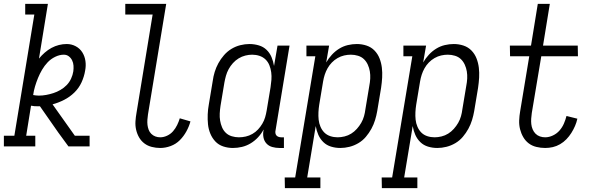

<svg xmlns="http://www.w3.org/2000/svg" viewBox="-34 -755 3054 990"><path d="M-14 0V-55H40L143 -680H96V-735H213L167 -453Q180 -469 196.5 -483.5Q213 -498 231.5 -508Q250 -518 270 -523Q290 -528 310 -528Q335 -528 356.5 -516.5Q378 -505 390.5 -485Q403 -465 406.5 -440.5Q410 -416 405 -391Q400 -360 386.5 -330.5Q373 -301 349.5 -278Q326 -255 296.5 -240Q267 -225 237 -217L352 -55H428V0H319L267 -71L172 -207H163Q153 -207 144 -207.5Q135 -208 126 -210L101 -55H148V0ZM166 -262Q185 -262 204 -265.5Q223 -269 241.5 -275Q260 -281 278 -291.5Q296 -302 310 -316.5Q324 -331 332.5 -349.5Q341 -368 344 -387Q346 -402 345 -416.5Q344 -431 338 -443.5Q332 -456 321 -464.5Q310 -473 295 -473Q273 -473 250.5 -462Q228 -451 211.5 -433.5Q195 -416 183 -395.5Q171 -375 162 -353Q153 -331 146.5 -309Q140 -287 137 -265Q143 -264 150.5 -263Q158 -262 166 -262Z M792 8Q770 8 748.5 2.5Q727 -3 710.5 -15.5Q694 -28 683.5 -46Q673 -64 668 -85.5Q663 -107 664.5 -129.5Q666 -152 670 -174L753 -680H612V-735H823L729 -165Q727 -152 726 -138Q725 -124 726.5 -111Q728 -98 732.5 -86Q737 -74 746 -65Q755 -56 767 -51.5Q779 -47 792 -47Q810 -47 828 -55.5Q846 -64 858.5 -78.5Q871 -93 879.5 -110.5Q888 -128 893 -145L948 -129Q941 -103 927 -77.5Q913 -52 893 -32Q873 -12 846 -2Q819 8 792 8Z M1167 8Q1141 8 1117 0Q1093 -8 1076.5 -25.5Q1060 -43 1050.5 -66Q1041 -89 1038.5 -114Q1036 -139 1037 -165Q1038 -191 1043 -218L1063 -338Q1066 -361 1073 -384Q1080 -407 1092 -429Q1104 -451 1121 -470.5Q1138 -490 1159.5 -503Q1181 -516 1205 -522Q1229 -528 1252 -528Q1277 -528 1300.5 -521Q1324 -514 1340.5 -498Q1357 -482 1366 -460.5Q1375 -439 1379 -415L1397 -520H1459L1387 -84Q1385 -76 1386 -69Q1387 -62 1391 -57Q1395 -52 1402 -49.5Q1409 -47 1416 -47H1430V8H1407Q1388 8 1370 3Q1352 -2 1340 -15Q1328 -28 1324.5 -46.5Q1321 -65 1325 -84V-87Q1314 -66 1297 -47.5Q1280 -29 1258.5 -16Q1237 -3 1213.5 2.5Q1190 8 1167 8ZM1198 -47Q1215 -47 1233 -51Q1251 -55 1267.5 -64.5Q1284 -74 1296.5 -87.5Q1309 -101 1318.5 -117Q1328 -133 1333 -150Q1338 -167 1341 -185L1361 -305Q1364 -324 1365.5 -343.5Q1367 -363 1364.5 -382Q1362 -401 1355 -418.5Q1348 -436 1335 -448.5Q1322 -461 1304 -467Q1286 -473 1266 -473Q1249 -473 1231 -468.5Q1213 -464 1196.5 -454Q1180 -444 1167 -429.5Q1154 -415 1145 -398.5Q1136 -382 1131 -364Q1126 -346 1123 -329L1103 -209Q1100 -189 1099 -170Q1098 -151 1101 -133Q1104 -115 1111 -98.5Q1118 -82 1130.5 -70Q1143 -58 1161 -52.5Q1179 -47 1198 -47Z M1435 215 1434 160H1488L1592 -465H1546V-520H1663L1648 -433Q1660 -454 1677 -472.5Q1694 -491 1715 -504Q1736 -517 1759.5 -522.5Q1783 -528 1806 -528Q1832 -528 1856 -520Q1880 -512 1897 -494.5Q1914 -477 1923 -454Q1932 -431 1935 -406Q1938 -381 1936.5 -355Q1935 -329 1931 -302L1911 -182Q1907 -159 1900 -136Q1893 -113 1881 -91Q1869 -69 1852.5 -49.5Q1836 -30 1814 -17Q1792 -4 1768 2Q1744 8 1721 8Q1696 8 1673 1Q1650 -6 1633.5 -22Q1617 -38 1607.5 -59.5Q1598 -81 1594 -105L1550 160H1618V215ZM1707 -47Q1724 -47 1742.5 -51.5Q1761 -56 1777 -66Q1793 -76 1806 -90.5Q1819 -105 1828.5 -121.5Q1838 -138 1843 -156Q1848 -174 1850 -191L1870 -311Q1874 -331 1875 -350Q1876 -369 1873 -387Q1870 -405 1862.5 -421.5Q1855 -438 1842.5 -450Q1830 -462 1812 -467.5Q1794 -473 1775 -473Q1758 -473 1740.5 -469Q1723 -465 1706.5 -455.5Q1690 -446 1677 -432.5Q1664 -419 1655 -403Q1646 -387 1640.5 -370Q1635 -353 1632 -335L1612 -215Q1609 -196 1608 -176.5Q1607 -157 1609 -138Q1611 -119 1618.5 -101.5Q1626 -84 1638.5 -71.5Q1651 -59 1669 -53Q1687 -47 1707 -47Z M1935 215 1934 160H1988L2092 -465H2046V-520H2163L2148 -433Q2160 -454 2177 -472.5Q2194 -491 2215 -504Q2236 -517 2259.5 -522.5Q2283 -528 2306 -528Q2332 -528 2356 -520Q2380 -512 2397 -494.5Q2414 -477 2423 -454Q2432 -431 2435 -406Q2438 -381 2436.5 -355Q2435 -329 2431 -302L2411 -182Q2407 -159 2400 -136Q2393 -113 2381 -91Q2369 -69 2352.5 -49.5Q2336 -30 2314 -17Q2292 -4 2268 2Q2244 8 2221 8Q2196 8 2173 1Q2150 -6 2133.5 -22Q2117 -38 2107.5 -59.5Q2098 -81 2094 -105L2050 160H2118V215ZM2207 -47Q2224 -47 2242.5 -51.5Q2261 -56 2277 -66Q2293 -76 2306 -90.5Q2319 -105 2328.5 -121.5Q2338 -138 2343 -156Q2348 -174 2350 -191L2370 -311Q2374 -331 2375 -350Q2376 -369 2373 -387Q2370 -405 2362.5 -421.5Q2355 -438 2342.5 -450Q2330 -462 2312 -467.5Q2294 -473 2275 -473Q2258 -473 2240.5 -469Q2223 -465 2206.5 -455.5Q2190 -446 2177 -432.5Q2164 -419 2155 -403Q2146 -387 2140.5 -370Q2135 -353 2132 -335L2112 -215Q2109 -196 2108 -176.5Q2107 -157 2109 -138Q2111 -119 2118.5 -101.5Q2126 -84 2138.5 -71.5Q2151 -59 2169 -53Q2187 -47 2207 -47Z M2777 8Q2754 8 2731.5 2.5Q2709 -3 2692 -16Q2675 -29 2664 -48Q2653 -67 2647.5 -89Q2642 -111 2643 -134.5Q2644 -158 2648 -181L2695 -465H2596L2595 -520H2704L2739 -735H2801L2766 -520H2945L2946 -465H2757L2708 -172Q2706 -158 2705 -143.5Q2704 -129 2705.5 -115Q2707 -101 2712.5 -88Q2718 -75 2727.5 -65.5Q2737 -56 2750 -51.5Q2763 -47 2777 -47Q2797 -47 2817 -56.5Q2837 -66 2851 -82Q2865 -98 2873.5 -117.5Q2882 -137 2887 -157L2943 -143Q2939 -124 2931 -105.5Q2923 -87 2912 -69.5Q2901 -52 2886.5 -37Q2872 -22 2854 -11.5Q2836 -1 2816.5 3.5Q2797 8 2777 8Z"/></svg>

Font: Iosevka Curly Slab Light
Style: Italic
Weight: 300
Italic angle: -9°
Monospace: yes
Designer: Belleve Invis
Foundry: Belleve Invis
Version: Version 22.1.2; ttfautohint (v1.8.4)